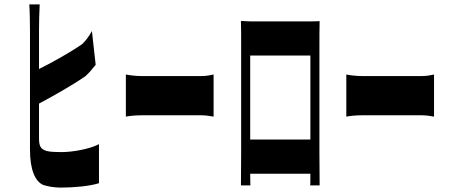

<svg xmlns="http://www.w3.org/2000/svg" viewBox="-20 -818 2040 871"><path d="M160 -798H113C115 -771 116 -712 116 -681V-140C116 -50 138 4 176 21C197 28 226 33 256 33C311 33 386 27 429 13V-164C387 -142 311 -128 258 -128C233 -128 207 -129 192 -133C167 -141 157 -151 157 -190V-348C219 -381 311 -433 367 -472C382 -485 400 -506 414 -524L397 -677C382 -650 368 -633 353 -618C301 -582 218 -535 157 -505V-681C157 -710 158 -764 160 -798Z M551 -480V-289C567 -292 593 -295 621 -295H895C918 -295 939 -290 949 -289V-480C938 -478 920 -473 895 -473H621C593 -473 566 -477 551 -480Z M1073 -723C1074 -692 1074 -646 1074 -614V-128C1074 -73 1073 23 1073 23H1116C1116 23 1115 0 1115 -30H1388C1388 0 1388 23 1387 23H1430C1430 23 1429 -83 1429 -126V-614C1429 -648 1429 -689 1430 -722C1415 -721 1397 -721 1386 -721H1118C1106 -721 1093 -722 1073 -723ZM1115 -185V-566H1388V-185Z M1551 -480V-289C1567 -292 1593 -295 1621 -295H1895C1918 -295 1939 -290 1949 -289V-480C1938 -478 1920 -473 1895 -473H1621C1593 -473 1566 -477 1551 -480Z"/></svg>

Font: 寒蝉无机体 CompactMedium
Style: Regular
Weight: 500
Width: 3
Designer: ChillTanhei {Warren2060}; 
Source Han Sans {Ryoko NISHIZUKA 西塚涼子 (kana, bopomofo & ideographs); Paul D. Hunt (Latin, Gre
Foundry: ChillType&Adobe
Version: Version 1.000;Glyphs 3.1.1 (3135)